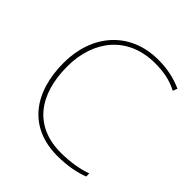

<svg xmlns="http://www.w3.org/2000/svg" viewBox="-198 -862 1010 1010"><g transform="rotate(45 307.0 -357.0)"><path d="M405 -699C460 -699 516 -692 573 -662L583 -687C528 -712 470 -724 405 -724C191 -724 63 -568 63 -360C63 -139 174 10 386 10C465 10 526 -4 570 -21V-44C522 -27 463 -15 386 -15C189 -15 90 -153 90 -360C90 -555 204 -699 405 -699Z"/></g></svg>

Font: Noto Sans Sinhala Thin
Style: Regular
Weight: 100
Designer: Jelle Bosma - Monotype Design Team
Foundry: Monotype Imaging Inc.
Version: Version 2.006